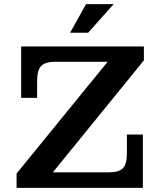

<svg xmlns="http://www.w3.org/2000/svg" viewBox="-20 -906 774 926"><path d="M318 -748 395 -886H528L405 -748ZM60 0V-69L499 -608H245Q198 -608 178.5 -587.5Q159 -567 159 -516V-434H82V-682H674V-615L235 -75H506Q554 -75 573 -95Q592 -115 592 -165V-257H669V0Z"/></svg>

Font: Montagu Slab 16pt Medium
Style: Regular
Weight: 500
Designer: Florian Karsten
Foundry: Florian Karsten
Version: Version 1.000; ttfautohint (v1.8.3)